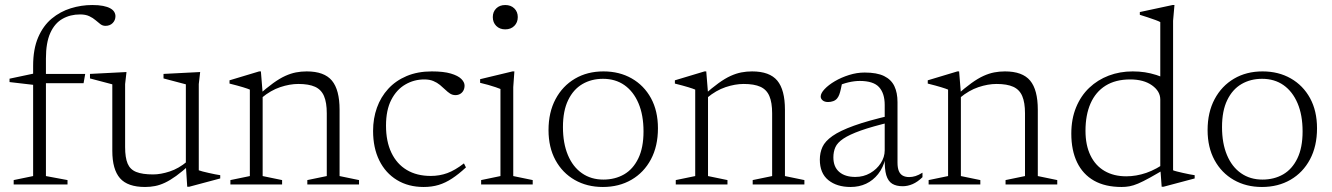

<svg xmlns="http://www.w3.org/2000/svg" viewBox="-20 -735 5309 765"><path d="M134.5 -403.5 112.5 -397 18 -408V-421.5L119.5 -443L134 -440.5H319.5L313 -403.5ZM163 -33.5 249 -17.5V0H34.5V-17.5L112 -33.5V-472.5Q112 -539.5 132 -586Q152 -632.5 186 -660.8Q220 -689 262 -702Q304 -715 347.5 -715Q373 -715 390.5 -711.5Q408 -708 419 -702Q430 -696 435 -687.8Q440 -679.5 440 -670.5Q440 -654.5 429 -643.2Q418 -632 400 -632Q389 -632 380 -638.8Q371 -645.5 360.8 -654.5Q350.5 -663.5 335.8 -670.5Q321 -677.5 299 -677.5Q260 -677.5 229 -660Q198 -642.5 180.5 -603.8Q163 -565 163 -502Z M478.5 -149Q478.5 -107 488.5 -83.2Q498.5 -59.5 523 -49.8Q547.5 -40 590 -40Q620.5 -40 656.2 -51.8Q692 -63.5 725.5 -91.5L737 -79.5Q706 -51.5 681.8 -34Q657.5 -16.5 637.2 -7Q617 2.5 598 6.2Q579 10 558 10Q488.5 10 458 -25Q427.5 -60 427.5 -134V-399L338.5 -422.5V-440.5L484 -448L478.5 -400ZM726 9 720.5 -75.5V-399L631.5 -422.5V-440.5L777.5 -448L772 -400V-56.5Q776.5 -54.5 787.2 -51.8Q798 -49 811.5 -46Q825 -43 837.2 -40.5Q849.5 -38 857.5 -37V-24L734 9Z M1026.5 -364V-33.5L1104 -17.5V0H898V-17.5L975.5 -33.5V-378Q967.5 -381.5 948 -387.5Q928.5 -393.5 894.5 -402V-415L1012.5 -450.5H1019.5ZM1204.5 -17.5 1282 -33.5V-283.5Q1282 -326.5 1271 -352.2Q1260 -378 1235.2 -389.2Q1210.5 -400.5 1168.5 -400.5Q1134.5 -400.5 1096.5 -387.8Q1058.5 -375 1023 -345.5L1009 -355.5Q1042.5 -385 1068.5 -403.8Q1094.5 -422.5 1116.5 -432.5Q1138.5 -442.5 1159.2 -446.5Q1180 -450.5 1202 -450.5Q1272 -450.5 1302.5 -413.8Q1333 -377 1333 -298V-33.5L1410.5 -17.5V0H1204.5Z M1700.5 -450.5Q1747.5 -450.5 1776.2 -442Q1805 -433.5 1818 -420.5Q1831 -407.5 1831 -394Q1831 -383 1826.5 -374.5Q1822 -366 1813.8 -361Q1805.5 -356 1794.5 -356Q1783 -356 1773.2 -362.2Q1763.5 -368.5 1754 -377.8Q1744.5 -387 1733 -396.5Q1721.5 -406 1706.5 -412.2Q1691.5 -418.5 1670.5 -418.5Q1629.5 -418.5 1594.8 -398.2Q1560 -378 1539 -337.2Q1518 -296.5 1518 -234.5Q1518 -171.5 1539.5 -126.5Q1561 -81.5 1600.8 -57.8Q1640.5 -34 1696.5 -34Q1731 -34 1762 -45.2Q1793 -56.5 1828.5 -84L1836.5 -68Q1807.5 -41 1781.2 -23.8Q1755 -6.5 1727.8 1.8Q1700.5 10 1668 10Q1607 10 1561.5 -17.8Q1516 -45.5 1491.2 -95.8Q1466.5 -146 1466.5 -213.5Q1466.5 -263 1481.8 -305.8Q1497 -348.5 1526.8 -381Q1556.5 -413.5 1600.2 -432Q1644 -450.5 1700.5 -450.5Z M1993 -618Q1971 -618 1957.2 -631.8Q1943.5 -645.5 1943.5 -667Q1943.5 -688 1957.2 -701.5Q1971 -715 1993 -715Q2015.5 -715 2029.2 -701.5Q2043 -688 2043 -667Q2043 -645.5 2029.2 -631.8Q2015.5 -618 1993 -618ZM2029.5 -450.5 2025 -388V-33.5L2102.5 -17.5V0H1897V-17.5L1974 -33.5V-380.5Q1968.5 -383 1955 -387.5Q1941.5 -392 1925 -396.8Q1908.5 -401.5 1893 -405V-419.5L2022 -450.5Z M2384 -19.5Q2430.5 -19.5 2466.5 -40.2Q2502.5 -61 2523.2 -103.8Q2544 -146.5 2544 -211.5Q2544 -276.5 2524 -323.5Q2504 -370.5 2468 -395.8Q2432 -421 2382.5 -421Q2336.5 -421 2300.5 -400Q2264.5 -379 2243.8 -336.2Q2223 -293.5 2223 -228.5Q2223 -164 2242.8 -117Q2262.5 -70 2298.8 -44.8Q2335 -19.5 2384 -19.5ZM2382 10Q2319 10 2270 -18Q2221 -46 2193.2 -97Q2165.5 -148 2165.5 -216.5Q2165.5 -287.5 2193.5 -340Q2221.5 -392.5 2270.8 -421.5Q2320 -450.5 2384.5 -450.5Q2448 -450.5 2497 -422.5Q2546 -394.5 2573.8 -343.8Q2601.5 -293 2601.5 -224Q2601.5 -152.5 2573.5 -100Q2545.5 -47.5 2496 -18.8Q2446.5 10 2382 10Z M2801 -364V-33.5L2878.5 -17.5V0H2672.5V-17.5L2750 -33.5V-378Q2742 -381.5 2722.5 -387.5Q2703 -393.5 2669 -402V-415L2787 -450.5H2794ZM2979 -17.5 3056.5 -33.5V-283.5Q3056.5 -326.5 3045.5 -352.2Q3034.5 -378 3009.8 -389.2Q2985 -400.5 2943 -400.5Q2909 -400.5 2871 -387.8Q2833 -375 2797.5 -345.5L2783.5 -355.5Q2817 -385 2843 -403.8Q2869 -422.5 2891 -432.5Q2913 -442.5 2933.8 -446.5Q2954.5 -450.5 2976.5 -450.5Q3046.5 -450.5 3077 -413.8Q3107.5 -377 3107.5 -298V-33.5L3185 -17.5V0H2979Z M3530 -275.5 3530.5 -249Q3455 -231 3409.5 -214.8Q3364 -198.5 3340.2 -182.5Q3316.5 -166.5 3308.5 -148.5Q3300.5 -130.5 3300.5 -108Q3300.5 -70 3323.8 -50Q3347 -30 3388 -30Q3420.5 -30 3447 -45.2Q3473.5 -60.5 3489.2 -84.8Q3505 -109 3505 -136V-317Q3505 -363 3482.5 -387.8Q3460 -412.5 3405.5 -412.5Q3385 -412.5 3361 -407Q3337 -401.5 3308 -388.5L3336 -407.5Q3333 -393 3330.2 -380.2Q3327.5 -367.5 3324 -358.2Q3320.5 -349 3315.5 -343Q3309.5 -335.5 3299.8 -332Q3290 -328.5 3279.5 -328.5Q3265.5 -328.5 3257.8 -335Q3250 -341.5 3250 -350.5Q3250 -363.5 3265.5 -380Q3281 -396.5 3306.5 -411.5Q3332 -426.5 3363 -436.2Q3394 -446 3425 -446Q3474 -446 3502.5 -432Q3531 -418 3543.5 -391.8Q3556 -365.5 3556 -328V-87.5Q3556 -66.5 3561.2 -53.8Q3566.5 -41 3577 -35.2Q3587.5 -29.5 3602.5 -29.5Q3615 -29.5 3627.8 -33.5Q3640.5 -37.5 3655.5 -47V-29Q3636 -10 3616.2 -1.5Q3596.5 7 3576.5 7Q3551 7 3534.8 -3Q3518.5 -13 3511.2 -37.2Q3504 -61.5 3505.5 -103L3508.5 -105Q3499 -67 3478.8 -41.5Q3458.5 -16 3430.8 -3Q3403 10 3369 10Q3314 10 3280.2 -17.5Q3246.5 -45 3246.5 -99Q3246.5 -126.5 3257 -149.5Q3267.5 -172.5 3297 -193.2Q3326.5 -214 3382.5 -234.2Q3438.5 -254.5 3530 -275.5Z M3808.5 -364V-33.5L3886 -17.5V0H3680V-17.5L3757.5 -33.5V-378Q3749.5 -381.5 3730 -387.5Q3710.5 -393.5 3676.5 -402V-415L3794.5 -450.5H3801.5ZM3986.5 -17.5 4064 -33.5V-283.5Q4064 -326.5 4053 -352.2Q4042 -378 4017.2 -389.2Q3992.5 -400.5 3950.5 -400.5Q3916.5 -400.5 3878.5 -387.8Q3840.5 -375 3805 -345.5L3791 -355.5Q3824.5 -385 3850.5 -403.8Q3876.5 -422.5 3898.5 -432.5Q3920.5 -442.5 3941.2 -446.5Q3962 -450.5 3984 -450.5Q4054 -450.5 4084.5 -413.8Q4115 -377 4115 -298V-33.5L4192.5 -17.5V0H3986.5Z M4603 -338.5Q4603 -371.5 4570 -395Q4537 -418.5 4483 -418.5Q4425 -418.5 4385.2 -393.8Q4345.5 -369 4325.2 -323Q4305 -277 4305 -214Q4305 -156.5 4324.8 -115.8Q4344.5 -75 4381 -53.8Q4417.5 -32.5 4467.5 -32.5Q4507 -32.5 4547.2 -46.2Q4587.5 -60 4631.5 -92V-67.5Q4589.5 -42.5 4561.5 -27Q4533.5 -11.5 4514.5 -3.5Q4495.5 4.5 4480.5 7.2Q4465.5 10 4449 10Q4383.5 10 4339 -15.2Q4294.5 -40.5 4271.5 -88.2Q4248.5 -136 4248.5 -202.5Q4248.5 -261 4267.5 -307.2Q4286.5 -353.5 4320 -385.2Q4353.5 -417 4397.8 -433.8Q4442 -450.5 4493 -450.5Q4519 -450.5 4541.8 -447Q4564.5 -443.5 4587.5 -436.2Q4610.5 -429 4638 -415.5L4603 -383.5V-647Q4597 -650.5 4583.2 -655.5Q4569.5 -660.5 4552.8 -666Q4536 -671.5 4521.5 -676V-687L4652 -715H4659.5L4654 -652.5V-56.5Q4658.5 -54.5 4669.2 -51.8Q4680 -49 4693.5 -46Q4707 -43 4719.5 -40.5Q4732 -38 4740 -37V-24L4616 9H4608.5L4603 -66Z M5010 -19.5Q5056.5 -19.5 5092.5 -40.2Q5128.5 -61 5149.2 -103.8Q5170 -146.5 5170 -211.5Q5170 -276.5 5150 -323.5Q5130 -370.5 5094 -395.8Q5058 -421 5008.5 -421Q4962.5 -421 4926.5 -400Q4890.5 -379 4869.8 -336.2Q4849 -293.5 4849 -228.5Q4849 -164 4868.8 -117Q4888.5 -70 4924.8 -44.8Q4961 -19.5 5010 -19.5ZM5008 10Q4945 10 4896 -18Q4847 -46 4819.2 -97Q4791.5 -148 4791.5 -216.5Q4791.5 -287.5 4819.5 -340Q4847.5 -392.5 4896.8 -421.5Q4946 -450.5 5010.5 -450.5Q5074 -450.5 5123 -422.5Q5172 -394.5 5199.8 -343.8Q5227.5 -293 5227.5 -224Q5227.5 -152.5 5199.5 -100Q5171.5 -47.5 5122 -18.8Q5072.5 10 5008 10Z"/></svg>

Font: Newsreader 16pt 16pt Light
Style: Regular
Weight: 300
Version: Version 1.003